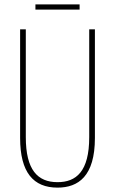

<svg xmlns="http://www.w3.org/2000/svg" viewBox="-20 -848 526 878"><path d="M344 -828H142V-804H344ZM414 -217V-714H388V-221C388 -63 328 -15 243 -15C152 -15 98 -71 98 -221V-714H72V-217C72 -59 133 10 243 10C338 10 414 -42 414 -217Z"/></svg>

Font: Noto Sans Myanmar ExtraCondensed Thin
Style: Regular
Weight: 100
Width: 2
Designer: Monotype Design Team
Foundry: Monotype Imaging Inc.
Version: Version 2.107